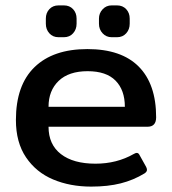

<svg xmlns="http://www.w3.org/2000/svg" viewBox="-20 -677 638 712"><path d="M150 -589V-608Q150 -629 163 -643Q176 -657 197 -657H217Q238 -657 251 -643Q264 -629 264 -608V-589Q264 -568 251 -553.5Q238 -539 217 -539H197Q176 -539 163 -553.5Q150 -568 150 -589ZM347 -589V-608Q347 -628 360.5 -642.5Q374 -657 394 -657H414Q435 -657 448 -643Q461 -629 461 -608V-589Q461 -568 448 -553.5Q435 -539 414 -539H394Q374 -539 360.5 -553.5Q347 -568 347 -589ZM39 -232Q39 -361 108 -428Q177 -495 304 -495Q430 -495 494.5 -430Q559 -365 559 -242Q559 -207 527 -207H160Q160 -141 206 -105.5Q252 -70 334 -70Q413 -70 476 -106Q483 -110 487 -110Q494 -110 498 -101L522 -58Q525 -52 525 -47Q525 -40 516 -34Q475 -9 427.5 3Q380 15 318 15Q240 15 177 -11.5Q114 -38 76.5 -93.5Q39 -149 39 -232ZM443 -281Q443 -343 408.5 -378Q374 -413 305 -413Q235 -413 197.5 -377Q160 -341 160 -281Z"/></svg>

Font: Mitr
Style: Regular
Weight: 400
Designer: Thanarat Vachiruckul
Foundry: Cadson Demak
Version: Version 1.003